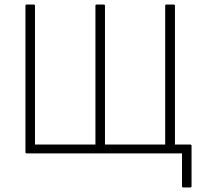

<svg xmlns="http://www.w3.org/2000/svg" viewBox="-20 -675 890 845"><path d="M786 150Q784 150 782.5 148.5Q781 147 781 145V0H97Q92 0 92 -5V-650Q92 -655 97 -655H128Q134 -655 134 -650V-39H400V-650Q400 -655 406 -655H436Q442 -655 442 -650V-39H707V-650Q707 -655 713 -655H744Q750 -655 750 -650V-39H817Q820 -39 821.5 -37.5Q823 -36 823 -34V145Q823 147 821.5 148.5Q820 150 817 150Z"/></svg>

Font: Sofia Sans Semi Condensed ExtraLight
Style: Regular
Weight: 250
Version: Version 4.100